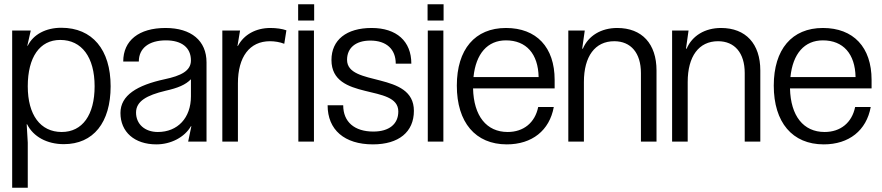

<svg xmlns="http://www.w3.org/2000/svg" viewBox="-20 -663 4128 899"><path d="M267 -533C195 -533 136 -502 110 -449H108L124 -520H37V216H110V5L105 -81H107C136 -23 200 12 279 12C417 12 498 -89 498 -259C498 -431 412 -533 267 -533ZM110 -259C110 -395 166 -476 262 -476C363 -476 423 -395 423 -259C423 -125 366 -45 269 -45C169 -45 110 -125 110 -259Z M712 13C780 13 844 -20 874 -72H876L861 0H947V-371C947 -472 876 -532 755 -532C630 -532 557 -473 557 -375H630C630 -437 677 -474 757 -474C831 -474 874 -440 874 -380C874 -331 827 -308 751 -292C622 -264 544 -217 544 -134C544 -45 610 13 712 13ZM617 -136C617 -189 667 -217 755 -238C813 -251 849 -266 874 -292V-212C874 -111 812 -45 719 -45C658 -45 617 -82 617 -136Z M1094 0V-273C1094 -397 1149 -470 1244 -470C1266 -470 1291 -466 1311 -458L1321 -521C1302 -528 1274 -532 1246 -532C1178 -532 1122 -501 1094 -448H1092L1104 -520H1021V0Z M1450 -520H1377V0H1450ZM1376 -567H1451V-643H1376Z M1720 -532C1602 -532 1532 -476 1532 -382C1532 -187 1845 -273 1845 -141C1845 -82 1802 -47 1728 -47C1640 -47 1587 -92 1587 -170H1514C1514 -55 1593 13 1726 13C1847 13 1918 -45 1918 -144C1918 -331 1605 -255 1605 -383C1605 -439 1646 -473 1714 -473C1789 -473 1833 -433 1833 -365H1906C1906 -470 1837 -532 1720 -532Z M2056 -520H1983V0H2056ZM1982 -567H2057V-643H1982Z M2573 -162H2500C2485 -88 2431 -45 2357 -45C2258 -45 2198 -120 2195 -249H2577V-289C2577 -442 2492 -532 2349 -532C2204 -532 2119 -432 2119 -262C2119 -90 2206 13 2353 13C2471 13 2553 -52 2573 -162ZM2197 -302C2208 -412 2263 -474 2349 -474C2444 -474 2500 -411 2502 -302Z M2714 0V-279C2714 -399 2766 -470 2856 -470C2934 -470 2981 -415 2981 -321V0H3054V-333C3054 -458 2986 -532 2870 -532C2795 -532 2735 -496 2709 -435H2706L2718 -520H2641V0Z M3200 0V-279C3200 -399 3252 -470 3342 -470C3420 -470 3467 -415 3467 -321V0H3540V-333C3540 -458 3472 -532 3356 -532C3281 -532 3221 -496 3195 -435H3192L3204 -520H3127V0Z M4057 -162H3984C3969 -88 3915 -45 3841 -45C3742 -45 3682 -120 3679 -249H4061V-289C4061 -442 3976 -532 3833 -532C3688 -532 3603 -432 3603 -262C3603 -90 3690 13 3837 13C3955 13 4037 -52 4057 -162ZM3681 -302C3692 -412 3747 -474 3833 -474C3928 -474 3984 -411 3986 -302Z"/></svg>

Font: Non Bureau Light
Style: Regular
Weight: 300
Designer: Jona Saucedo
Foundry: Non Foundry
Version: Version 1.000;FEAKit 1.0